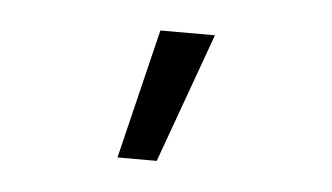

<svg xmlns="http://www.w3.org/2000/svg" viewBox="-28 -775 379 219"><g transform="rotate(5 162.0 -665.0)"><path d="M112.3 -590.8 148.4 -739.3H210.9L157.2 -590.8Z"/></g></svg>

Font: Post No Bills Jaffna Medium
Style: Regular
Weight: 500
Designer: Kosala Senevirathne, Siva Puranthara, Lasantha Premarathna, Tharique Azeez
Foundry: Mooniak
Version: Version 1.220 ; ttfautohint (v1.6)